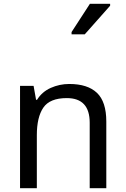

<svg xmlns="http://www.w3.org/2000/svg" viewBox="-20 -986 658 1006"><path d="M343 -546Q439 -546 488 -499.5Q537 -453 537 -349V0H450V-343Q450 -472 330 -472Q241 -472 207 -422Q173 -372 173 -278V0H85V-536H156L169 -463H174Q200 -505 246 -525.5Q292 -546 343 -546ZM355 -806V-818L451 -966H557V-956L424 -806Z"/></svg>

Font: Noto Sans Tifinagh APT
Style: Regular
Weight: 400
Designer: JamraPatel
Foundry: JamraPatel LLC
Version: Version 2.006; ttfautohint (v1.8.4.7-5d5b)